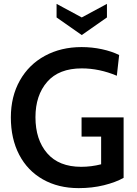

<svg xmlns="http://www.w3.org/2000/svg" viewBox="-20 -957 707 991"><path d="M36 -351Q36 -459 82.5 -541.5Q129 -624 212 -669Q295 -714 401 -714Q455 -714 506 -703Q557 -692 595 -673L583 -566Q493 -604 402 -604Q284 -604 223.5 -534.5Q163 -465 163 -352Q163 -236 223.5 -166Q284 -96 399 -96Q451 -96 502 -109V-252H401V-351H618V-39Q577 -16 516.5 -1Q456 14 386 14Q281 14 201.5 -31Q122 -76 79 -158.5Q36 -241 36 -351ZM272 -867V-937L402 -867L532 -937V-867L402 -776Z"/></svg>

Font: Cabin SemiBold
Style: Regular
Weight: 600
Designer: Pablo Impallari
Foundry: Pablo Impallari. http://www.impallari.com Igino Marini. http://www.ikern.com
Version: Version 2.001